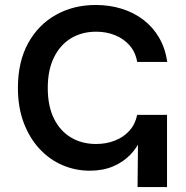

<svg xmlns="http://www.w3.org/2000/svg" viewBox="-20 -759 754 779"><path d="M344.2 -66.4Q286.1 -66.4 233.6 -88.9Q181.2 -111.3 140.6 -154.8Q100.1 -198.2 76.4 -260.5Q52.7 -322.8 52.7 -402.3Q52.7 -508.3 94 -583.5Q135.3 -658.7 206.8 -698.7Q278.3 -738.8 368.2 -738.8Q424.8 -738.8 474.1 -723.4Q523.4 -708 562 -678.5Q600.6 -648.9 625.5 -606.2Q650.4 -563.5 658.7 -507.8H536.6Q529.8 -547.4 505.9 -574.7Q481.9 -602.1 446.8 -616.2Q411.6 -630.4 370.1 -630.4Q312.5 -630.4 268.3 -603.8Q224.1 -577.1 199 -526.1Q173.8 -475.1 173.8 -402.3Q173.8 -328.1 199.2 -277.3Q224.6 -226.6 268.8 -200.7Q313 -174.8 369.6 -174.8Q411.1 -174.8 446 -188.5Q481 -202.1 504.9 -228.5Q528.8 -254.9 536.6 -293H571.8Q571.8 -247.1 556.2 -206.1Q540.5 -165 511 -133.5Q481.4 -102.1 439.5 -84.2Q397.5 -66.4 344.2 -66.4ZM538.1 0 541 -293H657.7V0Z"/></svg>

Font: Inter Cardless
Style: Medium
Weight: 500
Designer: Rasmus Andersson
Foundry: rsms
Version: Version 4.001;git-9221beed3